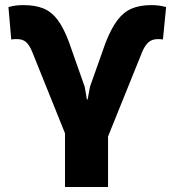

<svg xmlns="http://www.w3.org/2000/svg" viewBox="-20 -747 684 767"><path d="M239.7 0V-214.4L109.4 -538.1Q98.1 -566.4 84.5 -578.6Q70.8 -590.8 48.8 -590.8Q44.9 -590.8 38.3 -590.6Q31.7 -590.3 24.9 -589.4L13.7 -718.8Q29.3 -723.1 43.2 -724.9Q57.1 -726.6 73.7 -726.6Q120.6 -726.6 153.1 -713.4Q185.5 -700.2 209.5 -668.7Q233.4 -637.2 254.4 -582L318.4 -400.4L327.1 -349.6H330.1L339.4 -400.4L401.9 -576.7Q423.8 -632.3 448.2 -665.3Q472.7 -698.2 505.4 -712.4Q538.1 -726.6 584.5 -726.6Q601.6 -726.6 615.5 -724.6Q629.4 -722.7 643.6 -718.8L630.9 -589.4Q624.5 -590.3 619.6 -590.6Q614.7 -590.8 610.8 -590.8Q586.4 -590.8 572 -577.1Q557.6 -563.5 547.4 -538.1L411.6 -201.7V0Z"/></svg>

Font: Roboto Slab LO Black
Style: Regular
Weight: 900
Designer: Google
Version: Version 2.000